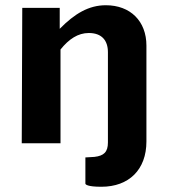

<svg xmlns="http://www.w3.org/2000/svg" viewBox="-20 -547 645 733"><path d="M367 166C472 166 539 101 539 -7V-373C539 -466 478 -527 384 -527C319 -527 265 -495 208 -437V-517H65L63 0H211V-358C243 -398 278 -421 319 -421C369 -421 392 -392 392 -348V-3C392 33 377 48 340 52L306 54V154C306 157 313 166 367 166Z"/></svg>

Font: United Sans
Style: Bold
Weight: 700
Designer: Pablo Impallari, Rodrigo Fuenzalida (Modified by Dan O. Williams)
Version: Version 1.000;PS 001.000;hotconv 1.0.88;makeotf.lib2.5.64775